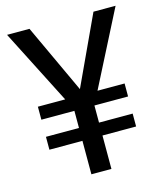

<svg xmlns="http://www.w3.org/2000/svg" viewBox="-108 -791 740 872"><g transform="rotate(-15 262.5 -355.5)"><path d="M263.2 -387.2 112.8 -710.9H7.3L186.5 -359.4H58.1V-298.3H213.4V-217.8H58.1V-157.2H213.4V0H307.6V-157.2H465.8V-217.8H307.6V-298.3H465.8V-359.4H338.4L517.6 -710.9H413.6Z"/></g></svg>

Font: Vazir
Style: Regular
Weight: 400
Designer: Saber Rastikerdar
Foundry: Saber Rastikerdar
Version: Version 27.002;January 24, 2021;FontCreator 13.0.0.2683 64-b